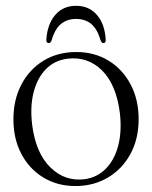

<svg xmlns="http://www.w3.org/2000/svg" viewBox="-20 -614 510 644"><path d="M236 -439.5Q296.5 -439.5 343.8 -410.8Q391 -382 418 -331Q445 -280 445 -214Q445 -148.5 417.8 -98Q390.5 -47.5 342.5 -18.8Q294.5 10 233 10Q172.5 10 125.5 -18.5Q78.5 -47 51.8 -97.5Q25 -148 25 -214Q25 -279.5 51.8 -330.5Q78.5 -381.5 126 -410.5Q173.5 -439.5 236 -439.5ZM264.5 -13Q306.5 -19 335.5 -48.8Q364.5 -78.5 376.8 -126.5Q389 -174.5 382 -235Q370 -331 321.8 -378.2Q273.5 -425.5 205.5 -417Q161.5 -411 132.8 -380.8Q104 -350.5 92.2 -302.2Q80.5 -254 88 -194.5Q100 -100.5 149 -52.5Q198 -4.5 264.5 -13ZM235 -550.5Q205.5 -550.5 184.8 -533.8Q164 -517 153 -478.5Q150 -469.5 143.5 -469.5Q134.5 -469.5 135.5 -482Q139 -533 165.2 -563.8Q191.5 -594.5 235 -594.5Q279 -594.5 305.2 -563.8Q331.5 -533 334.5 -482Q335.5 -469.5 327 -469.5Q321 -469.5 317.5 -478.5Q306.5 -516.5 286.2 -533.5Q266 -550.5 235 -550.5Z"/></svg>

Font: Fraunces 144pt S050 Light
Style: Regular
Weight: 300
Version: Version 1.000; ttfautohint (v1.8.3)